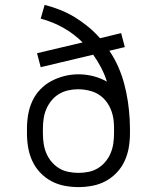

<svg xmlns="http://www.w3.org/2000/svg" viewBox="-20 -755 640 783"><path d="M300 8Q271 8 242.5 2.5Q214 -3 189 -16.5Q164 -30 144 -51Q124 -72 112 -98Q100 -124 95 -152.5Q90 -181 90 -210V-231Q90 -260 95 -288.5Q100 -317 112 -343Q124 -369 144 -390Q164 -411 189.5 -424.5Q215 -438 243 -445Q271 -452 300 -452Q330 -452 360 -444.5Q390 -437 416 -422Q407 -451 392.5 -479Q378 -507 360 -532L146 -481L131 -538L317 -582Q282 -617 238.5 -641.5Q195 -666 146 -679L162 -735Q194 -727 225.5 -714.5Q257 -702 285.5 -684.5Q314 -667 340 -645.5Q366 -624 388 -599L474 -620L489 -563L426 -548Q447 -517 462 -483Q477 -449 486.5 -413.5Q496 -378 501.5 -341Q507 -304 509 -267Q509 -258 509.5 -249Q510 -240 510 -231V-210Q510 -181 505 -152.5Q500 -124 488 -98Q476 -72 456 -51Q436 -30 411 -16.5Q386 -3 357.5 2.5Q329 8 300 8ZM300 -50Q320 -50 340.5 -54Q361 -58 378.5 -68.5Q396 -79 409.5 -95Q423 -111 431 -130Q439 -149 442 -169.5Q445 -190 445 -210V-221Q445 -230 445 -239Q445 -248 444 -257Q442 -285 431 -311Q420 -337 400 -356Q380 -375 353 -383Q326 -391 298 -391Q278 -391 258 -386.5Q238 -382 220.5 -371.5Q203 -361 190 -345Q177 -329 169 -310.5Q161 -292 158 -271.5Q155 -251 155 -231V-210Q155 -190 158 -169.5Q161 -149 169 -130Q177 -111 190.5 -95Q204 -79 221.5 -68.5Q239 -58 259.5 -54Q280 -50 300 -50Z"/></svg>

Font: Iosevka Slab Light Extended
Style: Regular
Weight: 300
Width: 7
Monospace: yes
Designer: Belleve Invis
Foundry: Belleve Invis
Version: Version 11.1.0; ttfautohint (v1.8.3)